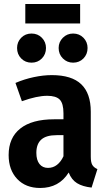

<svg xmlns="http://www.w3.org/2000/svg" viewBox="-20 -920 533 956"><path d="M465 -78 436 14Q391 9 363.5 -8Q336 -25 322 -61Q274 16 180 16Q108 16 65.5 -29Q23 -74 23 -148Q23 -234 81 -280Q139 -326 249 -326H296V-356Q296 -405 277.5 -424Q259 -443 215 -443Q164 -443 89 -416L57 -507Q101 -526 148.5 -536Q196 -546 238 -546Q337 -546 384.5 -500.5Q432 -455 432 -364V-140Q432 -112 439.5 -99Q447 -86 465 -78ZM296 -142V-247H262Q210 -247 185.5 -225Q161 -203 161 -159Q161 -123 176.5 -103.5Q192 -84 219 -84Q244 -84 263.5 -99Q283 -114 296 -142ZM209 -681Q209 -650 188.5 -629Q168 -608 137 -608Q106 -608 85.5 -629Q65 -650 65 -681Q65 -711 85.5 -732Q106 -753 137 -753Q168 -753 188.5 -732Q209 -711 209 -681ZM416 -681Q416 -650 395.5 -629Q375 -608 344 -608Q314 -608 293 -629Q272 -650 272 -681Q272 -711 293 -732Q314 -753 344 -753Q375 -753 395.5 -732Q416 -711 416 -681ZM106 -803V-900H379V-803Z"/></svg>

Font: Fira Sans Condensed SemiBold
Style: Regular
Weight: 600
Width: 3
Designer: bBox Type GmbH & Carrois Corporate GbR & Edenspiekermann AG
Foundry: bBox Type GmbH & Carrois Corporate GbR & Edenspiekermann AG
Version: Version 4.301